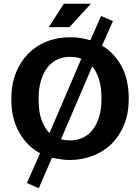

<svg xmlns="http://www.w3.org/2000/svg" viewBox="-20 -839 744 1020"><path d="M463 -819 349 -695H239L319 -819ZM460 -625 517 -754 580 -727 522 -597C565 -571 600 -534 626 -487C651 -440 664 -382 664 -314C664 -263 656 -218 640 -178C624 -138 602 -104 574 -76C546 -48 513 -27 475 -12C436 3 395 11 350 11C334 11 318 10 302 7C285 5 270 2 256 -1L186 161L123 133L193 -25C146 -50 109 -87 82 -136C54 -184 40 -243 40 -314C40 -365 48 -410 64 -451C80 -491 102 -525 130 -554C158 -582 191 -604 230 -619C268 -634 309 -641 354 -641C372 -641 390 -640 409 -637C427 -634 444 -630 460 -625ZM185 -314C185 -268 190 -230 201 -201C212 -172 226 -149 243 -132L412 -527C403 -530 393 -533 382 -535C371 -536 361 -537 350 -537C327 -537 305 -532 285 -523C265 -514 248 -500 233 -482C218 -463 207 -440 198 -412C189 -384 185 -351 185 -314ZM354 -93C377 -93 398 -98 419 -107C439 -116 456 -129 471 -148C486 -166 497 -189 506 -217C515 -244 519 -277 519 -314C519 -355 515 -390 506 -418C497 -446 485 -469 470 -486L304 -99C320 -95 337 -93 354 -93Z"/></svg>

Font: Holmes&Hills Bold
Style: Bold
Weight: 500
Designer: Noopur Datye, Girish Dalvi, Yashodeep Gholap, Pallavi Karambelkar
Foundry: Ek Type
Version: ""